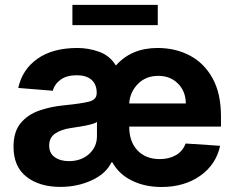

<svg xmlns="http://www.w3.org/2000/svg" viewBox="-20 -747 954 778"><path d="M634.2 10.7Q567.1 10.7 514.6 -15.1Q462 -40.8 435.4 -89.1H431.5Q409.8 -43.3 351.9 -16.5Q294 10.3 224.4 10.3Q139.9 10.3 87.4 -30.7Q34.8 -71.7 34.8 -152.3Q34.8 -213.1 63.6 -247.9Q92.3 -282.7 139.2 -299Q186.1 -315.3 239.7 -320.3Q311.1 -327.4 341.4 -335.4Q371.8 -343.4 371.8 -369.3V-371.4Q371.8 -405.2 350.7 -423.7Q329.5 -442.1 290.8 -442.1Q250.4 -442.1 225.9 -424.4Q201.3 -406.6 193.9 -379.3L54 -390.6Q70 -465.2 131.7 -508.9Q193.5 -552.6 294 -552.6Q338.8 -552.6 381.9 -537.1Q425.1 -521.7 449.6 -481.5Q512.4 -552.6 618.6 -552.6Q691.1 -552.6 749.1 -522Q807.2 -491.5 841.3 -429.9Q875.4 -368.3 875.4 -275.6V-234H503.6V-233.7Q503.6 -172.9 537.1 -137.6Q570.7 -102.3 627.1 -102.3Q665.1 -102.3 692.8 -118.3Q720.5 -134.2 732.2 -165.5L871.8 -156.2Q855.8 -80.3 791.4 -34.8Q726.9 10.7 634.2 10.7ZM259.2 -94.1Q308.9 -94.1 340.9 -123Q372.9 -152 372.9 -195V-252.8Q364 -246.8 345.3 -242.2Q326.7 -237.6 305.6 -234.2Q284.4 -230.8 267.8 -228.3Q228 -222.7 203.7 -206Q179.3 -189.3 179.3 -157.3Q179.3 -126.1 201.9 -110.1Q224.4 -94.1 259.2 -94.1ZM503.6 -327.8H733Q732.6 -376.4 701.5 -408Q670.5 -439.6 621.4 -439.6Q571 -439.6 538.7 -406.8Q506.4 -373.9 503.6 -327.8ZM619.3 -727.3V-645.2H273.4V-727.3Z"/></svg>

Font: Inter Zeller
Style: Bold
Weight: 700
Designer: Rasmus Andersson; Joe Bland
Foundry: zeller
Version: Version 3.015;git-dec3a8cb1